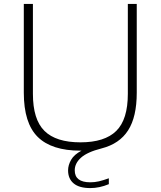

<svg xmlns="http://www.w3.org/2000/svg" viewBox="-20 -760 820 980"><path d="M441 200Q384.5 200 356 176.2Q327.5 152.5 327.5 109.5Q327.5 83 342.8 56Q358 29 396 9H390.5Q243.5 9 172.5 -61.2Q101.5 -131.5 101.5 -287V-740H148V-281Q148 -150 207 -91.8Q266 -33.5 390.5 -33.5Q514.5 -33.5 573.5 -91.8Q632.5 -150 632.5 -281V-740H678V-287Q678 -163.5 634 -94.8Q590 -26 498.5 -2.5Q425.5 16 393.5 44.8Q361.5 73.5 361.5 109.5Q361.5 170.5 441 170.5Q463.5 170.5 485 165.5Q506.5 160.5 535.5 150V180Q487.5 200 441 200Z"/></svg>

Font: Encode Sans Exp XLt
Style: Regular
Weight: 200
Width: 7
Designer: Multiple Designers
Foundry: Impallari Type
Version: Version 3.002; ttfautohint (v1.8.3) -l 8 -r 50 -G 200 -x 14 